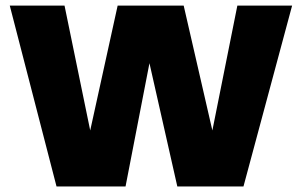

<svg xmlns="http://www.w3.org/2000/svg" viewBox="-20 -670 1085 690"><path d="M15.1 -649.9H211.9L304.2 -201.2L402.8 -649.9H640.1L743.2 -201.2L833 -649.9H1029.8L855 0H617.2L517.1 -442.9L431.2 0H183.1Z"/></svg>

Font: Overused Grotesk Black
Style: Regular
Weight: 900
Version: Version 0.002